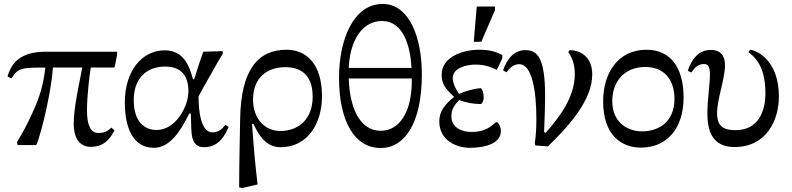

<svg xmlns="http://www.w3.org/2000/svg" viewBox="-20 -732 3996 969"><path d="M571 -455V-471H214C110 -471 44 -438 18 -346L38 -336C70 -390 92 -391 209 -391C198 -304 183 -247 142 -159C111 -91 103 -79 66 -15L69 0H163C193 -69 241 -286 247 -391H395C378 -300 352 -188 352 -106C352 -41 378 9 438 9C499 9 531 -23 558 -74L542 -88C528 -75 513 -61 477 -61C435 -61 419 -104 419 -175C419 -248 432 -354 438 -391H558Z M954 -332C937 -393 910 -478 812 -478C693 -478 610 -370 610 -215C610 -86 652 14 757 14C834 14 889 -64 935 -159H943C945 -126 944 -99 946 -74C948 -21 964 11 1011 11C1092 11 1121 -64 1134 -91L1117 -102C1101 -81 1084 -64 1052 -64C994 -64 982 -171 982 -244C982 -249 1023 -319 1082 -424L1104 -460V-474L1006 -471C993 -435 980 -397 960 -332ZM770 -76C716 -76 655 -110 655 -227C655 -335 718 -396 813 -396C882 -396 931 -363 931 -270C931 -198 869 -76 770 -76Z M1280 199C1269 105 1262 34 1252 -107H1259C1283 -56 1319 11 1396 11C1532 11 1605 -108 1605 -246C1605 -417 1520 -481 1426 -481C1283 -481 1196 -382 1192 -132C1191 -41 1187 81 1187 214L1202 217ZM1257 -229C1257 -344 1332 -393 1420 -393C1486 -393 1558 -365 1558 -244C1558 -131 1487 -71 1395 -71C1311 -71 1257 -139 1257 -229Z M2109 -356C2109 -544 2046 -712 1911 -712C1763 -712 1691 -531 1691 -340C1691 -117 1771 15 1901 15C2024 15 2109 -113 2109 -356ZM1902 -72C1787 -72 1744 -205 1740 -336H2058C2062 -172 1998 -72 1902 -72ZM1908 -626C2016 -626 2051 -499 2057 -389H1740C1746 -528 1808 -626 1908 -626Z M2297 -258C2281 -279 2265 -312 2265 -338C2265 -390 2335 -406 2380 -406C2426 -406 2457 -394 2487 -379L2515 -437V-454C2488 -469 2454 -481 2399 -481C2312 -481 2209 -443 2209 -355C2209 -306 2231 -281 2272 -243C2223 -204 2197 -169 2197 -119C2197 -26 2280 14 2351 14C2427 14 2508 -7 2508 -71C2508 -88 2501 -103 2491 -115H2482C2457 -92 2427 -66 2359 -66C2310 -66 2258 -88 2258 -146C2258 -184 2280 -209 2297 -227C2333 -214 2367 -207 2405 -207C2412 -207 2421 -221 2421 -239C2421 -268 2412 -287 2405 -287C2369 -284 2321 -270 2297 -258ZM2371 -521H2409L2478 -681V-699H2386Z M2745 7C2849 -93 2969 -226 2969 -356C2969 -457 2895 -479 2855 -479L2848 -469C2863 -448 2881 -414 2881 -358C2881 -241 2802 -138 2734 -62L2726 -65C2728 -117 2731 -194 2731 -251C2731 -443 2690 -479 2632 -479C2574 -479 2539 -435 2519 -377L2536 -367C2552 -388 2570 -408 2601 -408C2664 -408 2687 -277 2687 -132C2687 -81 2684 -41 2679 -10L2682 2Z M3384 -233C3384 -118 3306 -69 3219 -69C3156 -69 3070 -107 3070 -222C3070 -319 3130 -394 3237 -394C3330 -394 3384 -332 3384 -233ZM3243 -481C3099 -481 3024 -364 3024 -220C3024 -52 3114 13 3215 13C3346 13 3430 -84 3430 -240C3430 -392 3363 -481 3243 -481Z M3533 -409C3556 -409 3563 -390 3563 -355C3563 -311 3550 -226 3550 -159C3550 -73 3574 10 3687 10C3848 10 3911 -125 3911 -245C3911 -415 3813 -475 3765 -481L3757 -469C3783 -449 3843 -405 3843 -262C3843 -172 3809 -75 3691 -75C3616 -75 3599 -110 3599 -161C3599 -232 3639 -334 3639 -403C3639 -455 3613 -480 3568 -480C3503 -480 3470 -430 3451 -375L3469 -366C3483 -387 3502 -409 3533 -409Z"/></svg>

Font: STIX Two Math
Style: Regular
Weight: 400
Designer: Ross Mills, John Hudson & Paul Hanslow, Tiro Typeworks Ltd; with portions MicroPress Inc., with additions and correction
Foundry: Tiro Typeworks Ltd
Version: Version 2.02 b142